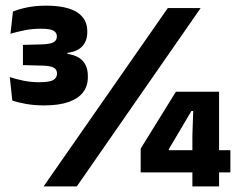

<svg xmlns="http://www.w3.org/2000/svg" viewBox="-20 -668 854 688"><path d="M137.9 -290.3Q102.8 -290.3 72.7 -295.7Q42.6 -301.1 24.1 -307.9L15.1 -391.7Q36.8 -384.4 64.1 -378.9Q91.4 -373.4 121.1 -373.4Q158.4 -373.4 171.3 -381.6Q184.2 -389.8 184.2 -403.2V-405Q184.2 -411.5 181.6 -416.5Q179.1 -421.6 173.5 -425Q167.8 -428.4 158.3 -430.4Q148.7 -432.3 134.1 -432.8L62.2 -434.7V-507.2L131 -509Q159.6 -510 171.6 -516.5Q183.7 -523 183.7 -536.7V-538.3Q183.7 -551.6 171.2 -558.3Q158.8 -565.1 127 -565.1Q93.9 -565.1 65.4 -559Q36.9 -553 17.5 -547L26.4 -626.6Q48 -635.5 78.1 -641.6Q108.2 -647.7 144.7 -647.7Q218.8 -647.7 255.7 -624.3Q292.7 -600.9 292.7 -556.5V-552.3Q292.7 -522.2 275.6 -502.9Q258.6 -483.6 221.6 -478.5V-466.3L214.9 -476Q257.9 -470.5 276.4 -450.1Q294.8 -429.8 294.8 -395.6V-390.8Q294.8 -360.4 277.9 -337.6Q261 -314.9 226.1 -302.6Q191.2 -290.3 137.9 -290.3ZM136.2 0 581.2 -639H698.9L255.2 0ZM669.4 0V-181.7L672.3 -270.3H666L584.9 -133.5V-102.2L540.6 -129.8H805.5V-50.2H484.1V-135.5L610.3 -339.3H765V0Z"/></svg>

Font: Anek Tamil Medium
Style: Regular
Weight: 500
Designer: Aadarsh Rajan (Tamil), Yesha Goshar (Latin)
Foundry: Ek Type
Version: Version 1.003